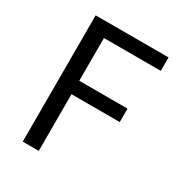

<svg xmlns="http://www.w3.org/2000/svg" viewBox="-174 -849 899 965"><g transform="rotate(30 276.0 -366.5)"><path d="M100 -733H523V-655H193V-407H473V-329H193V0H100Z"/></g></svg>

Font: 思源黑体R
Style: Regular
Weight: 400
Designer: Ryoko NISHIZUKA  (kana & ideographs); Paul D. Hunt (Latin, Greek & Cyrillic); Wenlong ZHANG  (bopomofo); Sandoll Communi
Foundry: Adobe Systems Incorporated
Version: Version 1.00 June 24, 2014, initial release